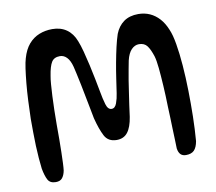

<svg xmlns="http://www.w3.org/2000/svg" viewBox="-71 -679 886 786"><g transform="rotate(-10 371.5 -286.0)"><path d="M100 24Q76 24 67 7Q58 -10 52.5 -40Q50 -61 48 -85.2Q46 -109.5 45 -136.5Q44 -163.5 43.8 -191.8Q43.5 -220 43.5 -248.5Q44.5 -286.5 46.2 -324.2Q48 -362 51.2 -395.8Q54.5 -429.5 58.2 -455.8Q62 -482 66.5 -496.5Q76.5 -532 95.2 -553.8Q114 -575.5 139.2 -585.5Q164.5 -595.5 193.5 -595.5Q228.5 -595.5 253 -578.2Q277.5 -561 290 -528Q297.5 -509.5 304.8 -482Q312 -454.5 319 -423.8Q326 -393 331.8 -363.2Q337.5 -333.5 342 -310Q347.5 -278.5 354.5 -255Q361.5 -231.5 377 -231.5Q391 -231.5 398 -250.2Q405 -269 408 -291Q412 -318.5 416.8 -350.8Q421.5 -383 427.5 -415.5Q433.5 -448 440.2 -477.5Q447 -507 454.5 -529.5Q466.5 -560.5 490.5 -577.8Q514.5 -595 551 -595Q577 -595 598.8 -585.2Q620.5 -575.5 637.8 -556.5Q655 -537.5 666.5 -509Q676.5 -486.5 683.2 -446.8Q690 -407 694 -356.2Q698 -305.5 699 -249Q699.5 -223 699.5 -196.5Q699.5 -170 699 -143.5Q698.5 -117 697.2 -91.5Q696 -66 694 -41.5Q689.5 -16 678 -4.2Q666.5 7.5 644 7.5Q629.5 7.5 621.5 -0.8Q613.5 -9 611 -25.5Q610.5 -44.5 609.8 -65.8Q609 -87 608.2 -109.5Q607.5 -132 606.8 -155.2Q606 -178.5 605 -201Q604 -246 601.5 -287.8Q599 -329.5 595.8 -362.2Q592.5 -395 587.5 -412Q578 -442 566.5 -457.5Q555 -473 532.5 -473Q515 -473 501 -458.5Q487 -444 480 -414.5Q477.5 -401 473.5 -380.5Q469.5 -360 465.5 -335.2Q461.5 -310.5 457.8 -284Q454 -257.5 450.2 -232.5Q446.5 -207.5 444 -186.5Q437.5 -144.5 421.2 -123.5Q405 -102.5 375.5 -102.5Q340 -102.5 325.2 -131Q310.5 -159.5 298.5 -206.5Q295.5 -223 290.8 -246.5Q286 -270 281 -296.8Q276 -323.5 270.8 -349Q265.5 -374.5 261 -395.2Q256.5 -416 253.5 -428Q246.5 -455 234 -468Q221.5 -481 205.5 -481Q181 -481 170.5 -464Q160 -447 154 -408.5Q151.5 -395.5 149.8 -374Q148 -352.5 146.8 -325.8Q145.5 -299 144.8 -268.8Q144 -238.5 144 -207.5Q144 -175.5 144 -146.5Q144 -117.5 143.2 -92Q142.5 -66.5 141.8 -47.5Q141 -28.5 139.5 -17Q136 1.5 127.2 12.8Q118.5 24 100 24Z"/></g></svg>

Font: Gluten Thin Light
Style: Regular
Weight: 300
Version: Version 1.300